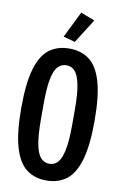

<svg xmlns="http://www.w3.org/2000/svg" viewBox="-101 -984 670 1052"><g transform="rotate(10 234.0 -457.5)"><path d="M234 12Q169 12 123.5 -22Q78 -56 54 -136.5Q30 -217 30 -355Q30 -495 54 -575Q78 -655 123.5 -688.5Q169 -722 234 -722Q299 -722 344.5 -688.5Q390 -655 414 -575Q438 -495 438 -355Q438 -217 414 -136.5Q390 -56 344.5 -22Q299 12 234 12ZM234 -81Q262 -81 281 -101.5Q300 -122 310.5 -173Q321 -224 321 -314V-397Q321 -487 310.5 -537.5Q300 -588 281 -608.5Q262 -629 234 -629Q206 -629 186.5 -608.5Q167 -588 157 -537.5Q147 -487 147 -397V-314Q147 -224 157 -173.5Q167 -123 186.5 -102Q206 -81 234 -81ZM256 -763 191 -781 263 -927 341 -897Z"/></g></svg>

Font: Special Gothic Condensed Medium
Style: Regular
Weight: 500
Width: 3
Designer: Alistair McCready
Foundry: Monolith
Version: Version 1.000; ttfautohint (v1.8.4.7-5d5b)